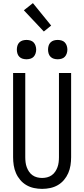

<svg xmlns="http://www.w3.org/2000/svg" viewBox="-20 -1203 540 1231"><path d="M250 8Q224 8 198 2.5Q172 -3 149.5 -16Q127 -29 110 -49Q93 -69 82.5 -93Q72 -117 68 -143Q64 -169 64 -195V-735H142V-195Q142 -179 144 -162.5Q146 -146 151.5 -131Q157 -116 166 -102.5Q175 -89 188.5 -79.5Q202 -70 218 -66Q234 -62 250 -62Q266 -62 282 -66Q298 -70 311.5 -79.5Q325 -89 334 -102.5Q343 -116 348.5 -131Q354 -146 356 -162.5Q358 -179 358 -195V-735H436V-195Q436 -169 432 -143Q428 -117 417.5 -93Q407 -69 390 -49Q373 -29 350.5 -16Q328 -3 302 2.5Q276 8 250 8ZM350 -823Q337 -823 325 -826.5Q313 -830 304 -839Q295 -848 291.5 -860.5Q288 -873 288 -885Q288 -897 291.5 -909.5Q295 -922 304 -931Q313 -940 325 -943.5Q337 -947 350 -947Q362 -947 374.5 -943.5Q387 -940 395.5 -931Q404 -922 408 -909.5Q412 -897 412 -885Q412 -873 408 -860.5Q404 -848 395.5 -839Q387 -830 374.5 -826.5Q362 -823 350 -823ZM150 -823Q137 -823 125 -826.5Q113 -830 104 -839Q95 -848 91.5 -860.5Q88 -873 88 -885Q88 -897 91.5 -909.5Q95 -922 104 -931Q113 -940 125 -943.5Q137 -947 150 -947Q162 -947 174.5 -943.5Q187 -940 195.5 -931Q204 -922 208 -909.5Q212 -897 212 -885Q212 -873 208 -860.5Q204 -848 195.5 -839Q187 -830 174.5 -826.5Q162 -823 150 -823ZM261 -1001 133 -1137 191 -1183 308 -1039Z"/></svg>

Font: Huly
Style: Regular
Weight: 400
Designer: Belleve Invis
Foundry: Belleve Invis
Version: Version 33.2.5; ttfautohint (v1.8.4)